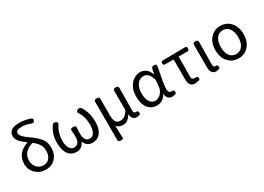

<svg xmlns="http://www.w3.org/2000/svg" viewBox="-12 -1767 4016 2924"><g transform="rotate(-30 1996.0 -305.0)"><path d="M130 -55Q58 -123 58 -225.5Q58 -328 116 -393.5Q174 -459 268 -488Q196 -539 156 -584Q117 -630 117 -685Q117 -740 162.5 -774.5Q208 -809 302.5 -809Q397 -809 492 -776Q529 -765 517.5 -729Q506 -693 467 -705Q376 -739 312 -739Q204 -739 204 -682Q204 -633 296 -566Q307 -558 331 -541Q355 -524 381 -504Q445 -456 492.5 -397.5Q540 -339 540 -233.5Q540 -128 476.5 -57.5Q413 13 308 13Q203 13 130 -55ZM331 -442Q244 -422 195.5 -368Q147 -314 147 -236Q147 -158 193 -110.5Q239 -63 307 -63Q375 -63 412.5 -111.5Q450 -160 450 -233Q450 -306 419 -352Q388 -398 331 -442Z M986 -85Q940 13 848 13Q756 13 703 -56Q651 -126 651 -266Q651 -406 732 -525Q752 -557 793 -538Q834 -519 810 -484Q738 -380 738 -238Q738 -157 768 -110Q798 -63 842.5 -63Q887 -63 915 -95Q943 -127 943 -192Q943 -257 937 -307Q934 -344 984 -344Q1034 -344 1030 -306Q1025 -257 1025 -198Q1025 -63 1122 -63Q1170 -63 1198.5 -111.5Q1227 -160 1227 -248Q1227 -393 1159 -490Q1139 -522 1180.5 -539.5Q1222 -557 1246 -521Q1270 -485 1294.5 -416Q1319 -347 1319 -236.5Q1319 -126 1269.5 -56.5Q1220 13 1123 13Q1026 13 986 -85Z M1559 -210Q1559 -66 1654 -66Q1701 -66 1734.5 -87.5Q1768 -109 1803 -171V-510Q1803 -543 1849 -543Q1895 -543 1894 -498Q1889 -243 1889 -106Q1889 -63 1929 -63Q1962 -69 1968 -34.5Q1974 0 1942 6L1904 13Q1821 13 1811 -92Q1750 11 1666.5 11Q1583 11 1552 -41Q1553 105 1558 172Q1560 199 1514 199Q1468 199 1468 166V-510Q1468 -543 1513.5 -543Q1559 -543 1559 -510Z M2430 -97Q2364 13 2263.5 13Q2163 13 2105 -59Q2048 -131 2048 -263.5Q2048 -396 2118 -476.5Q2188 -557 2286 -557Q2342 -557 2387 -522Q2432 -487 2454 -414L2474 -511Q2480 -543 2525 -543Q2570 -543 2559 -492Q2502 -208 2502 -150Q2502 -92 2517 -77.5Q2532 -63 2553 -63H2560Q2593 -70 2600 -35.5Q2607 -1 2575 4L2530 13Q2486 13 2457 -14Q2429 -42 2430 -97ZM2296 -480Q2233 -480 2188 -422.5Q2143 -365 2143 -266.5Q2143 -168 2178 -115.5Q2213 -63 2271.5 -63Q2330 -63 2374.5 -113Q2419 -163 2425 -232L2433 -335Q2396 -480 2296 -480Z M2991 3 2928 13Q2825 13 2825 -122V-469H2676Q2643 -469 2643 -503.5Q2643 -538 2676 -538L3066 -543Q3099 -543 3099 -506Q3099 -469 3066 -469H2914Q2911 -284 2911 -116Q2911 -63 2956 -63L2974 -64Q3009 -71 3016 -36Q3023 -1 2991 3Z M3295 -500Q3290 -256 3290 -106Q3290 -63 3328 -63Q3361 -69 3367.5 -34.5Q3374 0 3342 5L3301 13Q3205 13 3205 -113V-510Q3205 -543 3251 -543Q3297 -543 3295 -500Z M3870.5 -63Q3800 13 3694 13Q3588 13 3517 -63.5Q3446 -140 3446 -271.5Q3446 -403 3517 -480Q3588 -557 3694 -557Q3800 -557 3870.5 -480Q3941 -403 3941 -271Q3941 -139 3870.5 -63ZM3581.5 -119Q3622 -63 3694 -63Q3766 -63 3806.5 -119Q3847 -175 3847 -271Q3847 -367 3806.5 -424Q3766 -481 3694 -481Q3622 -481 3581.5 -424Q3541 -367 3541 -271Q3541 -175 3581.5 -119Z"/></g></svg>

Font: Raw Maruko Gothic CJK TC
Style: Regular
Weight: 400
Version: Version 1.001